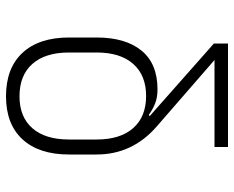

<svg xmlns="http://www.w3.org/2000/svg" viewBox="-90 -680 780 640"><g transform="rotate(90 300.0 -360.0)"><path d="M301 10Q207 10 156 -45Q105 -100 105 -200V-292Q105 -388 148.5 -441.5Q192 -495 278 -495Q305 -495 325 -487Q345 -479 363 -466L367 -469L125 -683V-730H470V-685H180L402 -492Q495 -411 495 -292V-200Q495 -100 444.5 -45Q394 10 301 10ZM301 -35Q370 -35 407.5 -78Q445 -121 445 -200V-292Q445 -371 407 -414Q369 -457 300 -457Q231 -457 193 -414Q155 -371 155 -292V-200Q155 -121 193 -78Q231 -35 301 -35Z"/></g></svg>

Font: NKDuy Mono Thin
Style: Regular
Weight: 100
Monospace: yes
Designer: NKDuy
Foundry: NKDuy
Version: Version 2.251; ttfautohint (v1.8.4.7-5d5b)